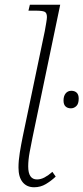

<svg xmlns="http://www.w3.org/2000/svg" viewBox="-20 -780 352 810"><path d="M124 10Q93 10 75.5 -11.5Q58 -33 58 -73Q58 -102 63.5 -136Q69 -170 76 -204L169 -649Q172 -666 175 -683.5Q178 -701 178 -708Q178 -726 168 -730.5Q158 -735 131 -735H100L106 -760H234L117 -199Q111 -170 105 -137.5Q99 -105 99 -78Q99 -23 136 -23Q152 -23 168 -31.5Q184 -40 201 -55L215 -35Q196 -17 173.5 -3.5Q151 10 124 10ZM279 -323Q265 -323 256.5 -331Q248 -339 248 -356Q248 -375 257 -386Q266 -397 281 -397Q295 -397 303.5 -389Q312 -381 312 -364Q312 -342 302 -332.5Q292 -323 279 -323Z"/></svg>

Font: Noto Serif SemiCondensed ExtraLight
Style: Italic
Weight: 200
Width: 4
Italic angle: -12°
Designer: Monotype Design Team
Foundry: Monotype Imaging Inc.
Version: Version 2.013